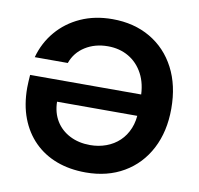

<svg xmlns="http://www.w3.org/2000/svg" viewBox="-80 -796 927 893"><g transform="rotate(10 383.5 -350.0)"><path d="M381 12Q305 12 243.5 -11Q182 -34 137.5 -78.5Q93 -123 69 -186Q45 -249 45 -329Q45 -343 46 -358.5Q47 -374 48 -390H597V-289H193Q194 -237 217.5 -198.5Q241 -160 283 -138.5Q325 -117 379 -117Q419 -117 454.5 -130Q490 -143 516.5 -168Q543 -193 558 -229.5Q573 -266 573 -313V-374Q573 -440 548 -487Q523 -534 480 -559Q437 -584 382 -584Q321 -584 275 -555Q229 -526 211 -475H55Q74 -545 119.5 -598.5Q165 -652 231.5 -682Q298 -712 381 -712Q483 -712 560 -667Q637 -622 679.5 -540.5Q722 -459 722 -349Q722 -241 679.5 -159.5Q637 -78 560 -33Q483 12 381 12Z"/></g></svg>

Font: DM Sans 20pt ExtraBold
Style: Regular
Weight: 800
Version: Version 4.004;gftools[0.9.30]